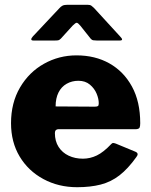

<svg xmlns="http://www.w3.org/2000/svg" viewBox="-20 -771 628 801"><path d="M209 -216Q209 -182 224.5 -158Q240 -134 266.5 -121.5Q293 -109 326 -109Q356 -109 384 -122.5Q412 -136 444 -170Q448 -174 451 -174.5Q454 -175 463 -172L545 -138Q561 -131 549 -116Q514 -67 478.5 -39.5Q443 -12 400 -1Q357 10 302 10Q224 10 161 -24Q98 -58 62 -118Q26 -178 26 -257Q26 -342 63.5 -406Q101 -470 163.5 -505Q226 -540 299 -540Q377 -540 436.5 -506.5Q496 -473 530.5 -410Q565 -347 565 -257Q565 -245 562.5 -239Q560 -233 548 -232H223Q217 -232 213 -228Q209 -224 209 -216ZM375 -326Q385 -326 388.5 -328.5Q392 -331 392 -340Q392 -359 383 -380.5Q374 -402 355 -418Q336 -434 307 -434Q280 -434 258 -421.5Q236 -409 224 -385Q212 -361 212 -327ZM358 -610 315 -664Q305 -676 300 -676Q295 -676 283 -664L234 -610Q228 -604 223.5 -603Q219 -602 210 -602H119Q111 -602 110.5 -606.5Q110 -611 117 -619L227 -736Q234 -744 241 -747.5Q248 -751 261 -751H346Q356 -751 361.5 -747Q367 -743 372 -738L481 -619Q498 -602 480 -602H383Q375 -602 369 -603Q363 -604 358 -610Z"/></svg>

Font: Libre Franklin Thin ExtraBold
Style: Regular
Weight: 800
Version: Version 3.000